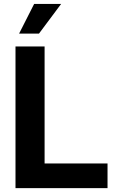

<svg xmlns="http://www.w3.org/2000/svg" viewBox="-20 -966 601 986"><path d="M59.6 0V-727.5H209V-126.5H532.2V0ZM78.1 -793.5 155.3 -945.8H293.9L180.2 -793.5Z"/></svg>

Font: Inter 24pt
Style: Bold
Weight: 700
Designer: Rasmus Andersson
Foundry: rsms
Version: Version 4.001;git-66647c0bb